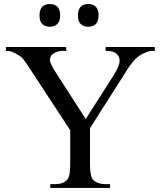

<svg xmlns="http://www.w3.org/2000/svg" viewBox="-20 -929 800 949"><path d="M502 -696.8H745.1V-677.7H731Q717.8 -677.7 691.9 -666.3Q666 -654.8 644.8 -632.6Q623.5 -610.4 593.3 -560.1L424.8 -295.4V-121.1Q424.8 -57.1 439.5 -41Q460 -19 502 -19H523.9V0H228.5V-19H252.9Q297.4 -19 315.4 -45.4Q327.1 -62.5 327.1 -121.1V-285.2L135.7 -577.1Q102.5 -629.4 90.3 -642.1Q78.1 -654.8 40 -672.9Q29.3 -677.7 9.3 -677.7V-696.8H307.1V-677.7H292.5Q268.6 -677.7 247.8 -666.7Q227.1 -655.8 227.1 -632.3Q227.1 -613.8 258.8 -565.9L403.8 -340.8L541 -555.7Q571.3 -604 571.3 -628.4Q571.3 -642.1 564 -653.6Q556.6 -665 543 -671.4Q529.3 -677.7 502 -677.7ZM175.3 -853Q175.3 -868.7 179.2 -879.4Q183.1 -890.1 189.9 -896.7Q196.8 -903.3 206.1 -906.2Q215.3 -909.2 226.1 -909.2Q236.8 -909.2 246.1 -906.2Q255.4 -903.3 262.5 -896.7Q269.5 -890.1 273.4 -879.4Q277.3 -868.7 277.3 -853Q277.3 -837.9 273.4 -827.1Q269.5 -816.4 262.5 -809.6Q255.4 -802.7 246.1 -799.8Q236.8 -796.9 226.1 -796.9Q204.1 -796.9 189.7 -809.6Q175.3 -822.3 175.3 -853ZM365.2 -853Q365.2 -868.7 369.1 -879.4Q373 -890.1 379.9 -896.7Q386.7 -903.3 396 -906.2Q405.3 -909.2 416 -909.2Q426.8 -909.2 436 -906.2Q445.3 -903.3 452.4 -896.7Q459.5 -890.1 463.4 -879.4Q467.3 -868.7 467.3 -853Q467.3 -837.9 463.4 -827.1Q459.5 -816.4 452.4 -809.6Q445.3 -802.7 436 -799.8Q426.8 -796.9 416 -796.9Q394 -796.9 379.6 -809.6Q365.2 -822.3 365.2 -853Z"/></svg>

Font: KhunPaOh
Style: Regular
Weight: 400
Designer: Khon Soe Zaw Thu
Version: Version 1.00 July 11, 2016, initial release